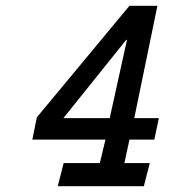

<svg xmlns="http://www.w3.org/2000/svg" viewBox="-20 -644 626 664"><path d="M524.4 -624 444.3 -235.4H529.3L513.7 -161.1H427.7L410.2 -80.1H498L477.5 0H179.7L200.2 -80.1H325.2L344.7 -161.1H91.8L107.4 -238.3L427.7 -624ZM199.2 -235.4H359.4L418.9 -504.9L417 -506.8Z"/></svg>

Font: Thabit-Bold-Oblique
Style: Bold Oblique
Weight: 700
Designer: Regenerated by Nadim Shaikli
Foundry: MAK Alagha
Version: 0.01